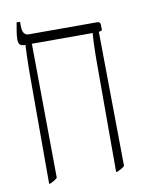

<svg xmlns="http://www.w3.org/2000/svg" viewBox="-77 -702 572 762"><g transform="rotate(-10 209.5 -320.5)"><path d="M59 6V-420Q59 -468 60 -499Q61 -530 62 -552V-553H59Q45 -553 39.5 -559.5Q34 -566 34 -580Q34 -592 37 -611.5Q40 -631 43 -647H57V-630Q57 -592 82 -592H358Q371 -592 371 -579V-557L358 -553L364 -12Q359 -7 351 -2.5Q343 2 335 6H329V-420Q329 -469 330 -499.5Q331 -530 333 -552V-553H88L93 -12Q88 -7 80.5 -2.5Q73 2 65 6Z"/></g></svg>

Font: Noto Serif Hebrew ExtraCondensed ExtraLight
Style: Regular
Weight: 200
Width: 2
Designer: Monotype Design Team
Foundry: Monotype Imaging Inc.
Version: Version 2.004; ttfautohint (v1.8.4.7-5d5b)